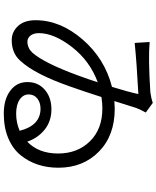

<svg xmlns="http://www.w3.org/2000/svg" viewBox="76 -882 847 1040"><g transform="rotate(90 500.0 -362.5)"><path d="M689 -45Q660 -158 569 -158Q536 -158 514 -140.5Q492 -123 492 -93.5Q492 -64 520 -45Q548 -26 596.5 -26Q645 -26 689 -45ZM208 -749Q298 -741 481 -753Q516 -758 538 -766L590 -728Q571 -694 564.5 -674Q558 -654 528 -558Q556 -560 569 -560Q715 -560 802 -474Q889 -388 889 -255Q889 -134 821 -50Q787 -8 729.5 16.5Q672 41 595.5 41Q519 41 472 6Q425 -29 425 -87Q425 -145 466.5 -181Q508 -217 572.5 -217Q637 -217 682.5 -180.5Q728 -144 748 -86Q812 -148 812 -253Q812 -358 746 -425.5Q680 -493 567 -493Q539 -493 506 -488Q474 -388 450 -321Q383 -128 311 -50Q270 -2 198 -2Q153 -2 121.5 -36Q90 -70 90 -131Q90 -265 194 -385.5Q298 -506 451 -545Q478 -632 490 -688Q321 -679 213 -668ZM160 -149Q160 -120 173.5 -103.5Q187 -87 206 -87Q240 -87 266 -114Q323 -179 391 -366Q413 -426 426 -468Q310 -425 235 -328Q160 -231 160 -149Z"/></g></svg>

Font: Swei Fan Sans CJK TC
Style: Regular
Weight: 400
Version: Version 2.130